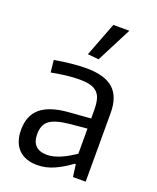

<svg xmlns="http://www.w3.org/2000/svg" viewBox="-148 -889 801 981"><g transform="rotate(20 252.0 -398.0)"><path d="M175 5Q108 5 72 -32Q36 -69 36 -137Q36 -214 84 -255Q132 -296 235 -304L353 -313V-357Q353 -392 347 -415.5Q341 -439 326 -453.5Q311 -468 287 -474Q263 -480 227 -480Q196 -480 157.5 -475.5Q119 -471 78 -463L71 -529Q119 -537 161.5 -541.5Q204 -546 243 -546Q343 -546 390 -504Q437 -462 437 -373V0H368L359 -67H353Q310 -35 265.5 -15Q221 5 175 5ZM204 -61Q222 -61 241 -66Q260 -71 279.5 -79.5Q299 -88 317.5 -99Q336 -110 353 -121V-258L257 -249Q182 -241 151.5 -218Q121 -195 121 -144Q121 -61 204 -61ZM225 -616 296 -801H383L285 -610Z"/></g></svg>

Font: Encode Sans Narrow
Style: Regular
Weight: 400
Designer: Pablo Impallari, Andres Torresi
Foundry: Pablo Impallari, Andres Torresi
Version: Version 1.000; ttfautohint (v1.00) -l 8 -r 50 -G 200 -x 14 -